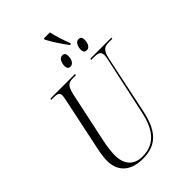

<svg xmlns="http://www.w3.org/2000/svg" viewBox="-294 -1153 1286 1286"><g transform="rotate(-45 349.5 -510.0)"><path d="M467 -875H476L478 -883C459 -930 441 -989 432 -1030H375L373 -1021C395 -978 430 -924 467 -875ZM368 -770C392 -770 408 -797 408 -831C408 -854 397 -863 381 -863C355 -863 342 -830 342 -803C342 -778 352 -770 368 -770ZM523 -770C547 -770 562 -797 562 -830C562 -854 552 -863 536 -863C509 -863 496 -830 496 -803C496 -778 507 -770 523 -770ZM276 10C414 10 471 -75 500 -210L587 -624C603 -698 626 -704 667 -704H697L699 -714H499L497 -704H523C559 -704 583 -699 583 -664C583 -654 581 -641 577 -623L489 -216C464 -100 414 -3 283 -3C203 -3 157 -52 157 -140C157 -168 162 -215 172 -262L249 -624C264 -694 284 -704 325 -704H352L354 -714H121L119 -704H144C176 -704 193 -697 193 -672C193 -663 190 -646 185 -623L109 -262C100 -221 94 -179 94 -152C94 -49 159 10 276 10Z"/></g></svg>

Font: Noto Serif Display Condensed Light
Style: Italic
Weight: 300
Width: 3
Italic angle: -12°
Designer: Monotype Design Team
Foundry: Monotype Imaging Inc.
Version: Version 2.009